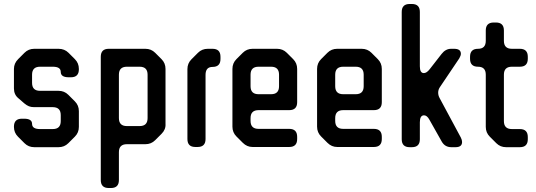

<svg xmlns="http://www.w3.org/2000/svg" viewBox="-20 -730 2690 964"><path d="M103 -11Q123 9 152 9H274Q303 9 323 -11L356 -44Q376 -64 376 -93V-172Q376 -201 356 -221L323 -254Q303 -274 274 -274H181Q141 -274 141 -314V-355Q141 -395 181 -395H245Q285 -395 285 -369Q285 -342 325 -342H336Q376 -342 376 -382V-384Q376 -413 356 -433L324 -465Q304 -485 274 -485H152Q123 -485 103 -465L71 -433Q50 -412 50 -384V-286Q50 -255 72 -237L102 -211Q114 -201 125 -196.5Q136 -192 151 -192H245Q285 -192 285 -152V-122Q285 -82 245 -82H181Q141 -82 141 -108Q141 -134 101 -134H90Q50 -134 50 -94V-93Q50 -64 70 -44Z M526 214H537Q577 214 577 174V34Q577 -6 617 -6H710Q739 -6 759 -26L791 -58Q813 -80 811 -108V-384Q811 -413 791 -433L759 -465Q739 -485 710 -485H526Q486 -485 486 -445V174Q486 214 526 214ZM577 -137V-355Q577 -395 617 -395H681Q721 -395 721 -355V-137Q721 -97 681 -97H617Q577 -97 577 -137Z M961 8H972Q1012 8 1012 -32V-354Q1012 -394 1047 -394Q1087 -394 1087 -434V-445Q1087 -485 1047 -485H1023Q994 -485 974 -465L941 -432Q921 -412 921 -383V-32Q921 8 961 8Z M1199 -13Q1220 8 1248 8H1432Q1472 8 1472 -32V-43Q1472 -83 1432 -83H1278Q1238 -83 1238 -123V-137Q1238 -177 1278 -177H1432Q1472 -177 1472 -217V-384Q1472 -413 1452 -433L1420 -465Q1400 -485 1371 -485H1248Q1219 -485 1199 -465L1167 -433Q1147 -413 1147 -384V-94Q1147 -65 1167 -45ZM1238 -297V-355Q1238 -395 1278 -395H1341Q1381 -395 1381 -355V-297Q1381 -257 1341 -257H1278Q1238 -257 1238 -297Z M1624 -13Q1645 8 1673 8H1857Q1897 8 1897 -32V-43Q1897 -83 1857 -83H1703Q1663 -83 1663 -123V-137Q1663 -177 1703 -177H1857Q1897 -177 1897 -217V-384Q1897 -413 1877 -433L1845 -465Q1825 -485 1796 -485H1673Q1644 -485 1624 -465L1592 -433Q1572 -413 1572 -384V-94Q1572 -65 1592 -45ZM1663 -297V-355Q1663 -395 1703 -395H1766Q1806 -395 1806 -355V-297Q1806 -257 1766 -257H1703Q1663 -257 1663 -297Z M2037 9H2048Q2088 9 2088 -31V-116Q2088 -151 2109 -151Q2124 -151 2136 -129L2198 -19Q2214 9 2246 9H2267Q2300 9 2300 -17Q2300 -27 2294 -39L2187 -238Q2180 -251 2180 -265Q2180 -280 2189 -293L2286 -437Q2294 -451 2294 -460Q2294 -485 2260 -485H2245Q2217 -485 2197 -459L2137 -382Q2122 -363 2108 -363Q2088 -363 2088 -397V-670Q2088 -710 2048 -710H2037Q1997 -710 1997 -670V-31Q1997 9 2037 9Z M2439 -44 2472 -11Q2492 9 2521 9H2590Q2630 9 2630 -31V-42Q2630 -82 2590 -82H2550Q2510 -82 2510 -122V-355Q2510 -395 2550 -395H2590Q2630 -395 2630 -435V-445Q2630 -485 2590 -485H2550Q2510 -485 2510 -525V-577Q2510 -617 2470 -617H2459Q2419 -617 2419 -577V-525Q2419 -485 2380 -485Q2340 -485 2340 -445V-435Q2340 -395 2380 -395Q2419 -395 2419 -355V-93Q2419 -64 2439 -44Z"/></svg>

Font: WD-XL Lubrifont TC
Style: Regular
Weight: 400
Designer: [WD-XL Lubrifont] Copyright 2020-2022 (c) NightFurySL2001, Skr-ZERO; [ZCOOL QingKe HuangYou] Copyright 2018-2022 (c) The
Version: Version 2.001;hotconv 1.1.1;makeotfexe 2.6.0